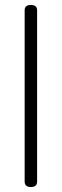

<svg xmlns="http://www.w3.org/2000/svg" viewBox="-20 -751 248 771"><path d="M79 -22V-710Q79 -731 104 -731Q129 -731 129 -710V-22Q129 0 104 0Q79 0 79 -22Z"/></svg>

Font: Dosis
Style: Light
Weight: 300
Designer: Edgar Tolentino, Pablo Impallari, Igino Marini
Foundry: Edgar Tolentino, Pablo Impallari, Igino Marini
Version: Version 1.007